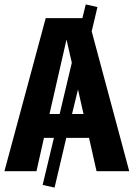

<svg xmlns="http://www.w3.org/2000/svg" viewBox="-31 -775 605 869"><path d="M372 -151H269L216 74L162 62L213 -151H168L134 0H-11L176 -693H342L357 -755L410 -743L384 -633L554 0H406ZM239 -259 294 -491 270 -596 193 -259ZM347 -259 322 -370 295 -259Z"/></svg>

Font: Fira Sans Condensed
Style: Bold
Weight: 700
Width: 3
Designer: bBox Type GmbH & Carrois Corporate GbR & Edenspiekermann AG
Foundry: bBox Type GmbH & Carrois Corporate GbR & Edenspiekermann AG
Version: Version 4.301